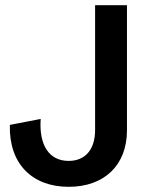

<svg xmlns="http://www.w3.org/2000/svg" viewBox="-20 -707 577 741"><path d="M245 14C383 14 470 -70 470 -204V-687H347V-205C347 -130 309 -86 245 -86C170 -86 130 -146 137 -248L18 -225C14 -76 103 14 245 14Z"/></svg>

Font: Ronzino Medium
Style: Regular
Weight: 500
Designer: Nunzio Mazzaferro
Foundry: Collletttivo
Version: Version 1.000;Glyphs 3.3 (3337)